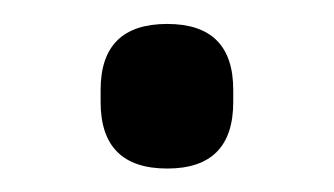

<svg xmlns="http://www.w3.org/2000/svg" viewBox="-20 -339 282 162"><path d="M121.1 -196.8Q64.9 -196.8 64.9 -252.9V-263.2Q64.9 -318.8 121.1 -318.8Q176.8 -318.8 176.8 -263.2V-252.9Q176.8 -196.8 121.1 -196.8Z"/></svg>

Font: Sofia Sans
Style: Regular
Weight: 400
Designer: Botio Nikoltchev, Ani Petrova
Foundry: lettersoup
Version: Version 4.100